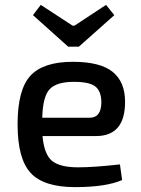

<svg xmlns="http://www.w3.org/2000/svg" viewBox="-20 -754 579 786"><path d="M259 -563 115 -692 147 -734 277 -649H285L414 -734L448 -692L303 -563ZM373 -197H154Q161 -121 193.5 -95Q226 -69 300 -69Q365 -69 471 -81L480 -17Q414 12 287 12Q159 12 105.5 -46Q52 -104 52 -245Q52 -387 104.5 -444Q157 -501 278 -501Q390 -501 441 -460Q492 -419 492 -337Q492 -197 373 -197ZM153 -272H347Q395 -272 395 -337Q394 -382 369.5 -400.5Q345 -419 283 -419Q211 -419 183 -388.5Q155 -358 153 -272Z"/></svg>

Font: Exo 2.0 Medium
Style: Regular
Weight: 500
Designer: Natanael Gama
Version: Version 1.001;PS 001.001;hotconv 1.0.70;makeotf.lib2.5.58329